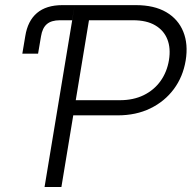

<svg xmlns="http://www.w3.org/2000/svg" viewBox="-20 -748 766 768"><path d="M69.3 -533.2 81.1 -603.5Q90.8 -664.6 127.9 -696Q165 -727.5 229.5 -727.5H278.8L268.6 -667H219.7Q185.5 -667 167.5 -651.6Q149.4 -636.2 144 -602.5L132.3 -533.2ZM158.2 0 278.8 -727.5H523.4Q596.7 -727.5 644.8 -699.5Q692.9 -671.4 713.1 -621.3Q733.4 -571.3 722.7 -505.9Q711.9 -440.9 675.3 -391.6Q638.7 -342.3 581.5 -314.5Q524.4 -286.6 450.7 -286.6H247.6L257.8 -347.2H459.5Q513.7 -347.2 554.9 -367.4Q596.2 -387.7 622.1 -423.8Q647.9 -460 655.8 -507.3Q663.6 -555.2 649.4 -590.8Q635.3 -626.5 600.8 -646.7Q566.4 -667 512.2 -667H335.9L225.6 0Z"/></svg>

Font: Inter 24pt Light
Style: Italic
Weight: 300
Italic angle: -9.3988°
Designer: Rasmus Andersson
Foundry: rsms
Version: Version 4.001;git-66647c0bb